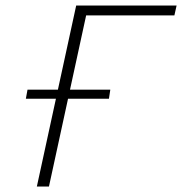

<svg xmlns="http://www.w3.org/2000/svg" viewBox="-20 -678 662 698"><path d="M114 0 257 -658H301L158 0ZM269 -622 277 -658H622L614 -622ZM74 -319 80 -352H381L376 -319Z"/></svg>

Font: Ysabeau Infant ExtraLight
Style: Italic
Weight: 250
Italic angle: -12°
Designer: Christian Thalmann (Catharsis Fonts)
Version: Version 2.001;gftools[0.9.30]; featfreeze: ss01,ss02,lnum